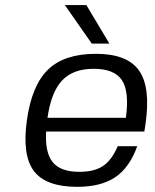

<svg xmlns="http://www.w3.org/2000/svg" viewBox="-20 -720 605 750"><path d="M160.2 -206.1Q155.3 -124.5 185.8 -86.7Q216.3 -48.8 290 -48.8Q348.1 -48.8 382.3 -71.5Q416.5 -94.2 439.9 -148.9H516.1Q486.3 -65.9 430.7 -28.1Q375 9.8 281.7 9.8Q159.2 9.8 112.5 -51.8Q65.9 -113.3 85 -250Q104 -386.7 167.7 -448.2Q231.4 -509.8 354.5 -509.8Q476.1 -509.8 522.5 -445.3Q568.8 -380.9 548.8 -238.8L543.9 -206.1ZM346.2 -451.2H345.2Q265.6 -451.2 222.7 -405.8Q179.7 -360.4 165.5 -259.8H471.7Q485.8 -362.3 456.3 -406.7Q426.8 -451.2 346.2 -451.2ZM407.2 -549.8H338.4L233.4 -700.2H317.4Z"/></svg>

Font: Fivo Sans
Style: Italic
Weight: 400
Designer: Alexander Slobzheninov
Foundry: Alexander Slobzheninov
Version: 1.0